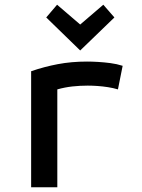

<svg xmlns="http://www.w3.org/2000/svg" viewBox="-20 -794 600 814"><path d="M112 0V-492Q167 -511 225 -522Q283 -533 349 -533Q370 -533 395.5 -531.5Q421 -530 448 -526.5Q475 -523 500 -515L480 -415Q460 -421 437.5 -424.5Q415 -428 393 -429.5Q371 -431 352 -431Q319 -431 287 -427.5Q255 -424 223 -415V0ZM320 -580 176 -720 222 -774 320 -690 418 -774 465 -720Z"/></svg>

Font: Ubuntu Sans Mono Medium
Style: Regular
Weight: 500
Monospace: yes
Designer: Dalton Maag Ltd
Foundry: Dalton Maag Ltd
Version: Version 1.006